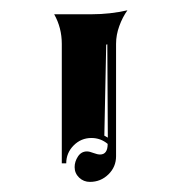

<svg xmlns="http://www.w3.org/2000/svg" viewBox="-20 -497 352 380"><path d="M87.2 -468.8H162.1Q197.5 -468.8 232.2 -476.6Q222.4 -462.9 216.1 -445.4Q209.7 -428 209.7 -410.2V-187.7Q209.7 -166.7 194.6 -151.9Q179.4 -137 158 -137Q145.5 -137 136.6 -145.5Q127.7 -154.1 127.7 -166.3Q127.7 -177.2 134.3 -187.3Q140.9 -197.3 152.1 -197.3Q157.2 -197.3 165 -194.2Q172.9 -191.2 178 -191.2Q193.1 -191.2 193.1 -212.2Q179.2 -223.9 160.9 -223.9Q140.4 -223.9 125.7 -209.1Q111.1 -194.3 111.1 -173.8H102.3V-410.2Q102.3 -442.1 87.2 -468.8ZM186.5 -228.5 193.4 -224.6 192.4 -409.2 190.2 -408.7Z"/></svg>

Font: AgreloyInT3
Style: Medium
Weight: 400
Designer: gluk
Foundry: gluk
Version: Version 0.27